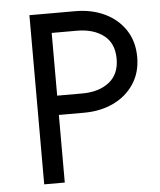

<svg xmlns="http://www.w3.org/2000/svg" viewBox="-49 -722 620 744"><g transform="rotate(-5 260.5 -350.0)"><path d="M93 -679V-21H173V-679ZM137 -603H271Q335 -603 375 -572.5Q415 -542 415 -481Q415 -421 375 -390Q335 -359 271 -359H137V-284H271Q335 -284 385.5 -308Q436 -332 465.5 -376.5Q495 -421 495 -481Q495 -542 465.5 -586.5Q436 -631 385.5 -655Q335 -679 271 -679H137Z"/></g></svg>

Font: SpinnyJost Regular
Style: Regular
Weight: 400
Version: Version 3.710